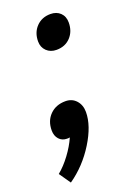

<svg xmlns="http://www.w3.org/2000/svg" viewBox="-145 -538 541 772"><g transform="rotate(-20 125.5 -152.5)"><path d="M232 -428Q232 -390 209 -365.5Q186 -341 149 -341Q123 -341 106.5 -357Q90 -373 90 -398Q90 -436 113.5 -460.5Q137 -485 174 -485Q200 -485 216 -469.5Q232 -454 232 -428ZM174 -66Q174 -8 130 63Q86 134 20 180L-14 131Q13 109 38 75.5Q63 42 78 8Q74 9 66 9Q45 9 32 -5.5Q19 -20 19 -43Q19 -84 44.5 -109.5Q70 -135 111 -135Q139 -135 156.5 -115.5Q174 -96 174 -66Z"/></g></svg>

Font: Sarabun Medium
Style: Italic
Weight: 500
Italic angle: -10°
Designer: Suppakit Chalermlarp | Katatrad Co.,Ltd.
Foundry: Cadson Demak Co.,Ltd.
Version: Version 1.000; ttfautohint (v1.6)